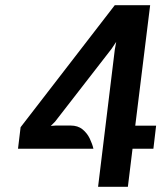

<svg xmlns="http://www.w3.org/2000/svg" viewBox="-20 -721 635 741"><path d="M358.5 0 423 -529 428.5 -559.5 410.5 -532.5 192.5 -251.5 176 -235 195 -236.5H252.5Q280.5 -236.5 298.5 -221.8Q316.5 -207 326.5 -186Q336.5 -165 340.5 -147H49.5L59.5 -230L423 -701H559.5L502 -236H582.5L572 -147H491.5L473.5 0Z"/></svg>

Font: Expletus Sans SemiBold
Style: Italic
Weight: 600
Italic angle: -7°
Version: Version 7.500